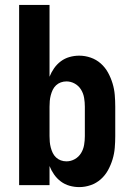

<svg xmlns="http://www.w3.org/2000/svg" viewBox="-20 -755 540 783"><path d="M303 8Q283 8 263.5 2.5Q244 -3 228 -15Q212 -27 200.5 -43.5Q189 -60 182 -78V0H58V-735H182V-442Q189 -460 200.5 -476.5Q212 -493 228 -505Q244 -517 263.5 -522.5Q283 -528 303 -528Q327 -528 350 -520Q373 -512 391 -496Q409 -480 420.5 -459Q432 -438 439 -415Q446 -392 448 -368Q450 -344 450 -320V-200Q450 -176 448 -152Q446 -128 439 -105Q432 -82 420.5 -61Q409 -40 391 -24Q373 -8 350 0Q327 8 303 8ZM251 -97Q269 -97 285 -106Q301 -115 310.5 -130.5Q320 -146 323 -164Q326 -182 326 -200V-320Q326 -338 323 -356Q320 -374 310.5 -389.5Q301 -405 285 -414Q269 -423 251 -423Q239 -423 228 -419Q217 -415 208.5 -407Q200 -399 195 -388.5Q190 -378 187 -366.5Q184 -355 183 -343.5Q182 -332 182 -320V-200Q182 -188 183 -176.5Q184 -165 187 -153.5Q190 -142 195 -131.5Q200 -121 208.5 -113Q217 -105 228 -101Q239 -97 251 -97Z"/></svg>

Font: Iosevka SS04 Extrabold
Style: Regular
Weight: 800
Monospace: yes
Designer: Belleve Invis
Foundry: Belleve Invis
Version: Version 19.0.0; ttfautohint (v1.8.4)